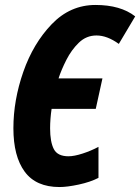

<svg xmlns="http://www.w3.org/2000/svg" viewBox="-20 -744 565 774"><path d="M377 -27V-152Q347 -136 313 -125Q279 -114 256 -114Q212 -114 197 -143Q182 -172 182 -227Q182 -245 183.5 -265Q185 -285 188 -305H366L393 -428H216Q227 -462 247.5 -502.5Q268 -543 298 -572Q328 -601 369 -601Q412 -601 459 -567L525 -678Q466 -724 365 -724Q263 -724 188.5 -646.5Q114 -569 74 -454.5Q34 -340 34 -227Q34 -114 79.5 -52Q125 10 220 10Q251 10 297.5 0Q344 -10 377 -27Z"/></svg>

Font: Noto Sans UI Condensed ExtraBold
Style: Italic
Weight: 800
Width: 3
Designer: Monotype Design Team
Foundry: Monotype Imaging Inc.
Version: 1.001